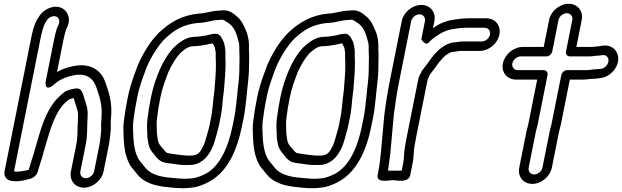

<svg xmlns="http://www.w3.org/2000/svg" viewBox="-20 -804 3298 1018"><path d="M434.9 141C415.8 141 402.2 124.1 406 105L434.6 -38C444.9 -89.5 440.8 -121.6 443.6 -164.4C445.1 -188.7 446.1 -211.7 441.8 -233.3C440 -242.4 437 -249.9 434.4 -259.8C429.3 -276.9 424.1 -293.2 418.8 -308.6C415.4 -319.8 405.9 -335 388.9 -335H383.9C382.6 -335 380.7 -334.8 379.7 -334.7C358.6 -331.3 334.1 -326.3 318.9 -313.7C308.9 -305.3 296.4 -295.3 281.6 -279.7C220.5 -211.8 198 -124.5 169.5 -27C153.9 30.8 147.7 42 136.6 82.5C134.4 89.6 133.4 93.1 132.5 96.2C114 101.7 65.8 110.6 54.3 103.8L193 -591C201.1 -631.6 209.4 -666.1 222 -686.2C232.7 -703.3 236.4 -708.9 250.4 -714.7C286.4 -729.5 306.8 -696.4 285.2 -661.8C283.2 -658.8 281.8 -655 281.2 -652L280.9 -650.7C275.4 -634 270.3 -612.5 266.4 -593L221.7 -369C221.7 -369 215.7 -317.6 259.4 -350.2C266 -355.1 272.7 -360.7 278 -365.6C305.6 -386.9 342.8 -401.1 385.4 -407.2C446.3 -413.4 473.5 -384.6 489.3 -345.6L497.9 -320.1C508.6 -288.6 517.1 -258.1 519 -222.3C519.3 -207.2 518.8 -190.8 517.9 -174.1C514.4 -140.8 517.1 -132.7 516.5 -112C512.7 -81.6 512.3 -61.4 507 -35L479 105C475.3 123.5 454.3 141 434.9 141ZM424.9 191C471.5 191 519.5 152.6 529 105L557 -35C563.2 -66.2 563.9 -90.8 567.3 -116.8C567.3 -117.3 567.4 -118.4 567.4 -119.1C568.4 -148.3 565.6 -150.9 568.7 -179.3C570.8 -199.1 570.3 -216.6 570 -233.7C567.8 -277 557.8 -311 546.7 -343.9L537.8 -369.9C520.5 -421.1 472.8 -465.9 389 -456.8C350.2 -451.4 315.9 -441.1 282.4 -422.7L316.4 -593C320.3 -612.5 326.3 -633.7 330.1 -646.9C341.1 -666.1 349.6 -691.5 343.4 -716.7C334.8 -751.4 296 -783.7 239.1 -760.3C210.4 -748.6 193 -728.4 179.6 -705.3C159 -671.9 151 -631.3 143 -591L4.2 104C2.4 113.2 2.9 122.5 6.2 130.3C16.7 154.9 44.7 157.1 64.3 157C84.1 157 104.2 153.3 119.8 149C137.2 144.1 151.5 144 167 128C182.1 112.5 181.2 100.6 185.2 88.1C197.6 50.1 202.4 36.8 218.5 -23C247.1 -120.7 270.2 -198.8 316.2 -250.3C323.4 -257.8 334.1 -266.5 345.2 -276.4C353.6 -279.7 361 -282.1 370.3 -283.9C375.4 -269.3 380 -254.7 385 -238.2C387.1 -230.2 389 -223.3 391.8 -213.8C394.4 -200.1 394.2 -180.6 392.7 -157.7C389.5 -109.7 393.3 -81.7 384.6 -38L356 105C346.7 152 377.8 191 424.9 191Z M1026.4 -682C1074.3 -682.7 1105.7 -698 1138.3 -698H1140.3C1142.3 -698 1144.8 -698.3 1146.3 -698.7C1164.1 -702.8 1173.7 -693.2 1197 -677.8C1227.4 -653 1236.6 -617 1247.9 -571.7C1249.9 -556.5 1247.7 -541 1249.4 -518.4C1250.9 -498.9 1249.3 -479.6 1249.3 -455C1249.8 -415.7 1246.9 -381.1 1241.3 -336.8L1236.3 -286.8C1232.5 -254.7 1229.3 -216.8 1222.9 -185L1213.9 -140C1189.3 -16.4 1143.3 77 1072.2 116.4C1044.9 129.8 1022 140.4 992 142.1C983.2 142.7 972.7 143.5 964.4 144C928.7 143.9 898.9 139 863.3 136.1C809.4 129.1 772.4 112.6 750.6 85.3L737 68.3C725.4 53.7 717.3 46.2 711 32.8C690.2 -7.6 686.7 -59.7 685.2 -124.7C683.8 -152.8 690.9 -186.8 696.1 -226.3C699.6 -246.9 703 -265.6 707.1 -286C715.3 -327 726.4 -361.5 739 -397L756.3 -444.3C780.4 -502.3 820.3 -565.2 855.8 -599.8C904.9 -645.7 950.5 -674 1026.4 -682ZM1035.1 -732C1034.5 -732 1033.4 -732 1032.6 -731.9C942 -723 879.3 -683.9 824.2 -632.2C777.7 -587.2 735.8 -518.4 709.2 -454.2C709.1 -454 708.9 -453.5 708.8 -453.1L691.2 -405C678 -367.9 666 -330.6 657.1 -286C652.9 -264.8 649.2 -245 645.7 -223.7C640.7 -185.2 632.6 -151.4 634.3 -113.2C635.7 -49.4 638.4 10.5 664.2 61.1C673.3 80.2 685.2 92 694.6 103.7L708.2 120.7C738.8 158.8 788.1 178.2 847.8 185.8C881.8 190.2 914.3 194 955.3 194C965.6 194 976.7 192.6 985.3 191.9C1026.1 189.7 1062.6 173.9 1089.3 159.3C1190.4 103.9 1238.7 -13.5 1263.9 -140L1272.9 -185C1280.2 -221.3 1283.2 -259.3 1287 -291.2L1292 -341.2C1297.5 -384.9 1300.8 -423.9 1300.3 -465C1300.3 -486.6 1302.1 -507.9 1300.2 -531.6C1299 -548.4 1301.7 -566.9 1298.2 -589.3C1295.4 -607.7 1292.3 -626.2 1281.9 -646.9C1271.5 -671.5 1259.5 -698.6 1232.8 -719.7C1218.2 -731.1 1193.6 -756.2 1147.5 -748C1102.3 -747.7 1066.2 -732 1035.1 -732ZM998 70C999.3 70 1001.2 69.8 1002.2 69.7C1057.9 60.7 1085.9 19.9 1105 -19.3C1117.6 -46.4 1124.1 -77.4 1130.9 -100.4C1134.8 -112.9 1138.3 -126.6 1140.9 -140L1149.9 -185C1156.3 -216.7 1159.6 -252.3 1161.7 -279.5L1167.8 -330C1167.8 -330.3 1167.9 -330.8 1167.9 -331.1L1170.9 -370.9C1174.7 -414.4 1177.2 -458.9 1175.1 -500.6C1173.9 -512.9 1177 -527.7 1173.5 -547.2C1172.1 -555.8 1171.3 -564.8 1168.2 -575.2C1164.9 -586.2 1159.2 -594.7 1152.6 -607.5C1149.5 -613.7 1139.4 -620.4 1138.8 -620.8C1135.2 -623.5 1129.8 -625 1125.8 -625L1123.8 -625C1106.2 -625 1087.2 -619.4 1075.8 -616.5C1053.3 -613 1032.9 -609 1014.6 -609C963.4 -609 925.6 -574.3 903 -553.7C902.4 -553.2 901.6 -552.4 901.2 -552C871.9 -521.2 843.3 -473.7 825.9 -432.4C807 -387.5 791.1 -341.2 779.9 -285C772.7 -249.2 766.1 -209 762.4 -177.3C757.8 -144.2 760 -125.3 760.7 -100.7C760.9 -79.8 761.7 -66.5 765.6 -50.3C769.6 -17.5 784.6 1 799 16.7C808.1 29.8 817 40.2 831.7 49.7C847.8 60.1 873.6 61.4 885.9 62.8C909.4 67.1 938.4 71 959.8 71H975.8C983.6 71 991.7 70 998 70ZM1108.1 -574.6C1111.3 -568 1114.3 -560.8 1119.5 -551C1120.6 -546.7 1121.7 -538.7 1123.3 -529.1C1125 -520.5 1122.4 -508.8 1124.2 -487.4C1125.9 -451.4 1123.8 -407.4 1120.1 -365.1L1117.1 -325.5L1111 -275C1107.6 -246.8 1105.7 -213.9 1099.9 -185L1090.9 -140C1088.6 -128.1 1085.8 -117.1 1082.2 -105.6C1074.7 -80 1067.3 -49.6 1059.4 -32.7C1042.8 1.7 1032.6 14.8 1005.7 20C999.6 20.1 992.4 20.4 984.8 21H971C950.4 18.9 922 16.8 903.8 13.4C889.5 10.7 871.7 9.4 864.5 5.9C855.7 0 849.6 -9.9 840.5 -19.7C826.7 -34.7 818.1 -46.6 816.2 -66.2C814.4 -83.5 811.9 -86.8 811.6 -111.3C810.9 -139 809.1 -153.6 813 -180.8C816.6 -212.2 822.9 -249.9 829.9 -285C840.1 -336.3 855.3 -375.4 872.8 -422.1C886.9 -455.3 913.4 -498.5 934.4 -521.1C957 -541.6 978.6 -559 1004.6 -559C1030.3 -559 1055.3 -564.3 1075.1 -567.3C1086.1 -568.9 1097.6 -573.2 1108.1 -574.6Z M1712.4 -682C1760.3 -682.7 1791.7 -698 1824.3 -698H1826.3C1828.3 -698 1830.8 -698.3 1832.3 -698.7C1850.1 -702.8 1859.7 -693.2 1883 -677.8C1913.4 -653 1922.6 -617 1933.9 -571.7C1935.9 -556.5 1933.7 -541 1935.4 -518.4C1936.9 -498.9 1935.3 -479.6 1935.3 -455C1935.8 -415.7 1932.9 -381.1 1927.3 -336.8L1922.3 -286.8C1918.5 -254.7 1915.3 -216.8 1908.9 -185L1899.9 -140C1875.3 -16.4 1829.3 77 1758.2 116.4C1730.9 129.8 1708 140.4 1678 142.1C1669.2 142.7 1658.7 143.5 1650.4 144C1614.7 143.9 1584.9 139 1549.3 136.1C1495.4 129.1 1458.4 112.6 1436.6 85.3L1423 68.3C1411.4 53.7 1403.3 46.2 1397 32.8C1376.2 -7.6 1372.7 -59.7 1371.2 -124.7C1369.8 -152.8 1376.9 -186.8 1382.1 -226.3C1385.6 -246.9 1389 -265.6 1393.1 -286C1401.3 -327 1412.4 -361.5 1425 -397L1442.3 -444.3C1466.4 -502.3 1506.3 -565.2 1541.8 -599.8C1590.9 -645.7 1636.5 -674 1712.4 -682ZM1721.1 -732C1720.5 -732 1719.4 -732 1718.6 -731.9C1628 -723 1565.3 -683.9 1510.2 -632.2C1463.7 -587.2 1421.8 -518.4 1395.2 -454.2C1395.1 -454 1394.9 -453.5 1394.8 -453.1L1377.2 -405C1364 -367.9 1352 -330.6 1343.1 -286C1338.9 -264.8 1335.2 -245 1331.7 -223.7C1326.7 -185.2 1318.6 -151.4 1320.3 -113.2C1321.7 -49.4 1324.4 10.5 1350.2 61.1C1359.3 80.2 1371.2 92 1380.6 103.7L1394.2 120.7C1424.8 158.8 1474.1 178.2 1533.8 185.8C1567.8 190.2 1600.3 194 1641.3 194C1651.6 194 1662.7 192.6 1671.3 191.9C1712.1 189.7 1748.6 173.9 1775.3 159.3C1876.4 103.9 1924.7 -13.5 1949.9 -140L1958.9 -185C1966.2 -221.3 1969.2 -259.3 1973 -291.2L1978 -341.2C1983.5 -384.9 1986.8 -423.9 1986.3 -465C1986.3 -486.6 1988.1 -507.9 1986.2 -531.6C1985 -548.4 1987.7 -566.9 1984.2 -589.3C1981.4 -607.7 1978.3 -626.2 1967.9 -646.9C1957.5 -671.5 1945.5 -698.6 1918.8 -719.7C1904.2 -731.1 1879.6 -756.2 1833.5 -748C1788.3 -747.7 1752.2 -732 1721.1 -732ZM1684 70C1685.3 70 1687.2 69.8 1688.2 69.7C1743.9 60.7 1771.9 19.9 1791 -19.3C1803.6 -46.4 1810.1 -77.4 1816.9 -100.4C1820.8 -112.9 1824.3 -126.6 1826.9 -140L1835.9 -185C1842.3 -216.7 1845.6 -252.3 1847.7 -279.5L1853.8 -330C1853.8 -330.3 1853.9 -330.8 1853.9 -331.1L1856.9 -370.9C1860.7 -414.4 1863.2 -458.9 1861.1 -500.6C1859.9 -512.9 1863 -527.7 1859.5 -547.2C1858.1 -555.8 1857.3 -564.8 1854.2 -575.2C1850.9 -586.2 1845.2 -594.7 1838.6 -607.5C1835.5 -613.7 1825.4 -620.4 1824.8 -620.8C1821.2 -623.5 1815.8 -625 1811.8 -625L1809.8 -625C1792.2 -625 1773.2 -619.4 1761.8 -616.5C1739.3 -613 1718.9 -609 1700.6 -609C1649.4 -609 1611.6 -574.3 1589 -553.7C1588.4 -553.2 1587.6 -552.4 1587.2 -552C1557.9 -521.2 1529.3 -473.7 1511.9 -432.4C1493 -387.5 1477.1 -341.2 1465.9 -285C1458.7 -249.2 1452.1 -209 1448.4 -177.3C1443.8 -144.2 1446 -125.3 1446.7 -100.7C1446.9 -79.8 1447.7 -66.5 1451.6 -50.3C1455.6 -17.5 1470.6 1 1485 16.7C1494.1 29.8 1503 40.2 1517.7 49.7C1533.8 60.1 1559.6 61.4 1571.9 62.8C1595.4 67.1 1624.4 71 1645.8 71H1661.8C1669.6 71 1677.7 70 1684 70ZM1794.1 -574.6C1797.3 -568 1800.3 -560.8 1805.5 -551C1806.6 -546.7 1807.7 -538.7 1809.3 -529.1C1811 -520.5 1808.4 -508.8 1810.2 -487.4C1811.9 -451.4 1809.8 -407.4 1806.1 -365.1L1803.1 -325.5L1797 -275C1793.6 -246.8 1791.7 -213.9 1785.9 -185L1776.9 -140C1774.6 -128.1 1771.8 -117.1 1768.2 -105.6C1760.7 -80 1753.3 -49.6 1745.4 -32.7C1728.8 1.7 1718.6 14.8 1691.7 20C1685.6 20.1 1678.4 20.4 1670.8 21H1657C1636.4 18.9 1608 16.8 1589.8 13.4C1575.5 10.7 1557.7 9.4 1550.5 5.9C1541.7 0 1535.6 -9.9 1526.5 -19.7C1512.7 -34.7 1504.1 -46.6 1502.2 -66.2C1500.4 -83.5 1497.9 -86.8 1497.6 -111.3C1496.9 -139 1495.1 -153.6 1499 -180.8C1502.6 -212.2 1508.9 -249.9 1515.9 -285C1526.1 -336.3 1541.3 -375.4 1558.8 -422.1C1572.9 -455.3 1599.4 -498.5 1620.4 -521.1C1643 -541.6 1664.6 -559 1690.6 -559C1716.3 -559 1741.3 -564.3 1761.1 -567.3C1772.1 -568.9 1783.6 -573.2 1794.1 -574.6Z M2453.2 -657H2548.2C2568.7 -657 2581.9 -640.5 2577.9 -620.5C2573.9 -600.5 2554.1 -584 2533.6 -584H2425.6C2424.3 -584 2422.4 -583.8 2421.4 -583.7L2409.6 -581.8C2393.2 -579.9 2374.7 -579.9 2353.7 -570.4C2337.5 -563 2327.4 -554.2 2316.5 -547.8C2313.6 -546.1 2310.6 -543.5 2308.6 -541.3C2297 -528.5 2285.6 -520.1 2269.4 -498.7C2252.8 -474.9 2244 -464.6 2226.1 -440.3C2220.9 -433.9 2216.9 -430.1 2214.4 -422.3C2211.1 -415.3 2201.1 -401.3 2197.7 -384L2137 -80C2133.4 -62 2130 -43.1 2127.3 -26.5C2120.2 10.3 2123.3 33.8 2118.2 59L2109.9 100.6C2100 100.9 2088.2 101 2072.8 101C2058 101 2044.8 100.8 2036.8 100.6C2043.9 61.8 2046.2 28.9 2051.3 -6.4C2052 -11.4 2051.9 -13.7 2051.8 -16.3C2056.7 -76.6 2063.2 -135.4 2068.1 -196.4C2074.9 -251.7 2084.4 -312.5 2096.3 -372L2160.1 -692C2164 -711.2 2184.1 -728 2203.8 -728C2223.6 -728 2237 -711.2 2233.1 -692L2214 -596C2214 -596 2236.8 -552.9 2259.1 -584.8C2262.1 -589.1 2274.1 -599 2288.9 -609.2L2315.3 -626.4C2336.1 -638 2355.4 -645.7 2377.9 -649.2C2385.7 -650.1 2390.7 -651 2397.5 -652.3L2412.7 -654.2C2419.1 -655 2425.6 -656 2432 -656C2438.8 -656 2445.6 -657 2453.2 -657ZM2110.1 -692 2046.3 -372C2034 -310.5 2024.3 -248.5 2017.4 -191.6C2012.3 -128.5 2005.7 -69.6 2000.8 -8C1997.6 31.4 1992.5 72.8 1985.2 109L1982.4 123C1973.2 169.4 2045.8 151 2062.9 151C2080.5 151 2146.2 169.4 2155.4 123L2168.2 59C2175.2 24.1 2172 0.1 2177.5 -27.5C2180.4 -45.6 2183.4 -62 2187 -80L2247.6 -383.7C2248.7 -387 2255.7 -399.5 2260.7 -410.7C2280.4 -435.3 2290 -448.2 2309 -475.3C2317.9 -486.9 2325.9 -493.5 2340.4 -508.9C2352.7 -516.6 2362.8 -523.7 2367.1 -525.6C2373.1 -528.3 2389.2 -529.4 2407.4 -532.3L2417.7 -534H2523.6C2571.4 -534 2618.3 -572.5 2627.9 -620.5C2637.5 -668.5 2605.9 -707 2558.1 -707H2463.1C2455.2 -707 2449.9 -706.8 2440.7 -706C2432.4 -705.9 2425.2 -705.3 2415.7 -703.7L2400 -701.8C2393.4 -701 2388.5 -699.6 2381.2 -698.8C2348.3 -693.9 2317.6 -682.3 2294.2 -667L2275.8 -655L2283.1 -692C2292.6 -739.4 2261 -778 2213.8 -778C2166.6 -778 2119.6 -739.4 2110.1 -692Z M3150.6 -509C3169.4 -509 3182.2 -517.3 3195.7 -506.6C3219.5 -487.5 3201 -446.6 3170.1 -439.8C3156.7 -438.6 3143.1 -436 3130 -436H3127C3125.3 -436 3122.9 -435.7 3121.5 -435.4C3109.8 -432.9 3099.2 -432 3084.2 -432H2986.2C2971.1 -432 2958.4 -417.7 2956.3 -407L2903.3 -142C2901.8 -134.5 2897.5 -122.5 2895 -110L2856.2 84C2852.1 104.5 2832.3 121 2812.3 121C2792.4 121 2779.1 104.5 2783.2 84L2822 -110C2823.3 -116.5 2827.8 -129.3 2830.3 -142L2883.3 -407C2886.3 -422.1 2874 -432 2863.2 -432H2726.2C2705.8 -432 2692.6 -448.7 2696.4 -468C2700.4 -487.7 2721 -505 2740.8 -505H2877.8C2893 -505 2905.7 -519.3 2907.8 -530L2941.3 -698C2945.2 -717.2 2965.3 -734 2985 -734C3004.8 -734 3018.2 -717.2 3014.3 -698L2980.8 -530C2977.8 -514.9 2990.1 -505 3000.8 -505H3107.8C3122.2 -505 3137.1 -509 3150.6 -509ZM2891.3 -698 2862.8 -555H2750.8C2702.9 -555 2655.9 -515.4 2646.4 -468C2636.9 -420.1 2668.9 -382 2716.3 -382H2828.3L2780.3 -142C2779 -135.3 2774.5 -122.6 2772 -110L2733.2 84C2723.7 131.8 2754.4 171 2802.4 171C2850.4 171 2896.7 131.8 2906.2 84L2945 -110C2946.2 -116.1 2950.7 -128.7 2953.3 -142L3001.3 -382H3074.3C3090.3 -382 3105.9 -386 3120.1 -386C3132.2 -386 3141.7 -386.8 3156.1 -389.2C3187.7 -392 3211.1 -404.1 3231.3 -426.8C3287.2 -489.6 3249.7 -574 3172.8 -561.6L3161.2 -559.6C3146.6 -557 3128 -556.5 3116.2 -555H3035.8L3064.3 -698C3073.8 -745.4 3042.2 -784 2995 -784C2947.8 -784 2900.8 -745.4 2891.3 -698Z"/></svg>

Font: Smoothie
Style: OutlineIt
Weight: 400
Foundry: Cannot Into Space Fonts
Version: Version 0.8